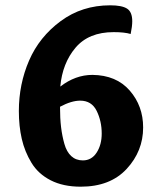

<svg xmlns="http://www.w3.org/2000/svg" viewBox="-20 -693 614 723"><path d="M292 -89Q325 -89 344 -118.5Q363 -148 363 -190Q363 -237 344 -275.5Q325 -314 282 -314Q249 -314 206 -291Q206 -247 210 -214Q214 -181 222.5 -151Q231 -121 248.5 -105Q266 -89 292 -89ZM284 10Q218 10 171 -14Q124 -38 98.5 -80Q73 -122 62 -170Q51 -218 51 -275Q51 -376 89.5 -465Q128 -554 208.5 -613.5Q289 -673 395 -673Q439 -673 458.5 -660.5Q478 -648 478 -613Q478 -594 472 -565Q449 -572 408 -572Q314 -572 264.5 -513.5Q215 -455 207 -367Q264 -411 328 -411Q418 -410 468.5 -352Q519 -294 519 -213Q519 -124 457 -57Q395 10 284 10Z"/></svg>

Font: Overlock Black
Style: Regular
Weight: 900
Designer: Dario Muhafara
Foundry: Dario Manuel Muhafara
Version: Version 1.002